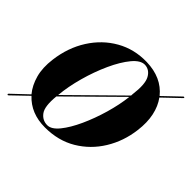

<svg xmlns="http://www.w3.org/2000/svg" viewBox="-134 -590 745 745"><g transform="rotate(45 238.5 -217.5)"><path d="M-8 21Q-10.5 19.5 -8 16.5L57 -45Q34.5 -72 24 -110.5Q13.5 -149 20 -198.5Q29.5 -273 66 -330.2Q102.5 -387.5 158.8 -419.5Q215 -451.5 284 -450Q368 -448 413 -392L479.5 -455.5Q482 -458 484.5 -456Q487 -454.5 484.5 -452L416.5 -387Q436.5 -360 444.5 -322.5Q452.5 -285 446.5 -238.5Q438 -170 403.5 -113.8Q369 -57.5 313.2 -24.2Q257.5 9 184.5 9Q107.5 9 61 -41L-3 20.5Q-6 23.5 -8 21ZM288 -437.5Q263.5 -438.5 238 -407.8Q212.5 -377 190 -327.8Q167.5 -278.5 152 -222.5Q136.5 -166.5 132 -116.5L333.5 -315Q334 -319 334 -323Q342 -384.5 328 -410.2Q314 -436 288 -437.5ZM185 -3.5Q207.5 -3.5 231 -32.5Q254.5 -61.5 275.5 -107.5Q296.5 -153.5 311.8 -206.2Q327 -259 332.5 -306.5L131 -107.5Q125 -48 141.5 -25.8Q158 -3.5 185 -3.5Z"/></g></svg>

Font: Fraunces 144pt S000 SemiBold
Style: Italic
Weight: 600
Italic angle: -16°
Version: Version 1.000; ttfautohint (v1.8.3)